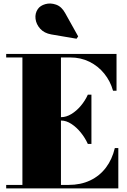

<svg xmlns="http://www.w3.org/2000/svg" viewBox="-20 -1051 709 1071"><path d="M14.5 0V-19.5H105V-730.5H14.5V-750H630V-545H610.5Q595.5 -598.5 561.5 -640.5Q527.5 -682.5 479 -706.5Q430.5 -730.5 372 -730.5H320V-19.5H362Q430 -19.5 482.8 -44.5Q535.5 -69.5 570.5 -115.5Q605.5 -161.5 620.5 -225H640V0ZM470 -248Q455 -281.5 431 -311.2Q407 -341 378.2 -359.8Q349.5 -378.5 321.5 -378.5H293V-397.5H321.5Q349.5 -397.5 378 -414.8Q406.5 -432 430.8 -460.8Q455 -489.5 470 -523H490V-248ZM407 -835 266 -859Q226.5 -866 204.2 -890.8Q182 -915.5 178.2 -946Q174.5 -976.5 191 -1000.5Q204.5 -1020 233 -1028Q261.5 -1036 292.5 -1025.2Q323.5 -1014.5 343.5 -978L416 -848Z"/></svg>

Font: Bodoni Moda 11pt Black
Style: Regular
Weight: 900
Designer: Owen Earl
Foundry: indestructible type
Version: Version 2.004